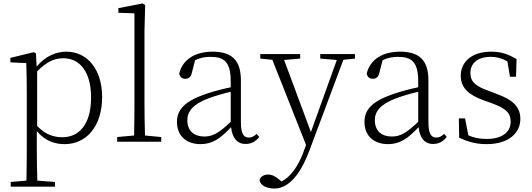

<svg xmlns="http://www.w3.org/2000/svg" viewBox="-20 -820 3081 1111"><path d="M195 -407C252 -466 300 -483 346 -483C441 -483 507 -406 507 -256C507 -92 431 -26 342 -26C288 -26 243 -42 195 -91ZM188 -511 175 -518 40 -485V-459L132 -455C134 -405 135 -347 135 -278V33C135 91 134 166 133 225L42 233V260H298V233L196 225C194 166 193 90 193 32V-61C243 -2 300 14 354 14C482 14 571 -91 571 -259C571 -417 486 -521 364 -521C307 -521 244 -497 192 -435Z M819 -36C817 -94 816 -169 816 -226V-639L820 -791L805 -800L665 -773V-746L758 -743V-226C758 -169 757 -94 756 -36L658 -27V0H913V-27Z M1315 -115C1251 -54 1213 -30 1163 -30C1103 -30 1064 -62 1064 -125C1064 -174 1095 -216 1184 -250C1221 -264 1269 -278 1315 -289ZM1465 -45C1448 -30 1436 -24 1420 -24C1391 -24 1374 -44 1374 -113V-354C1374 -473 1320 -521 1210 -521C1109 -521 1037 -476 1017 -395C1020 -376 1032 -364 1052 -364C1073 -364 1086 -376 1091 -402L1109 -472C1139 -486 1168 -491 1197 -491C1277 -491 1315 -462 1315 -349V-315C1268 -305 1217 -292 1173 -277C1050 -235 1004 -187 1004 -114C1004 -31 1062 14 1140 14C1209 14 1255 -18 1317 -84C1324 -23 1351 13 1401 13C1433 13 1459 0 1480 -28Z M2034 -507H1833V-481L1929 -473L1779 -56L1624 -473L1717 -481V-507H1486V-481L1556 -474L1751 19L1735 62C1705 143 1661 204 1609 230L1598 221C1576 202 1555 190 1532 190C1508 190 1486 201 1482 223C1486 254 1526 271 1567 271C1642 271 1713 204 1770 52L1967 -474L2034 -481Z M2400 -115C2336 -54 2298 -30 2248 -30C2188 -30 2149 -62 2149 -125C2149 -174 2180 -216 2269 -250C2306 -264 2354 -278 2400 -289ZM2550 -45C2533 -30 2521 -24 2505 -24C2476 -24 2459 -44 2459 -113V-354C2459 -473 2405 -521 2295 -521C2194 -521 2122 -476 2102 -395C2105 -376 2117 -364 2137 -364C2158 -364 2171 -376 2176 -402L2194 -472C2224 -486 2253 -491 2282 -491C2362 -491 2400 -462 2400 -349V-315C2353 -305 2302 -292 2258 -277C2135 -235 2089 -187 2089 -114C2089 -31 2147 14 2225 14C2294 14 2340 -18 2402 -84C2409 -23 2436 13 2486 13C2518 13 2544 0 2565 -28Z M2806 -295C2733 -321 2702 -346 2702 -398C2702 -451 2740 -491 2820 -491C2853 -491 2884 -483 2916 -465L2931 -376H2966L2969 -478C2920 -507 2880 -521 2822 -521C2709 -521 2646 -461 2646 -382C2646 -310 2697 -269 2775 -241L2825 -223C2907 -193 2935 -167 2935 -116C2935 -58 2889 -16 2796 -16C2751 -16 2719 -24 2690 -37L2671 -135H2635L2637 -23C2690 1 2735 14 2796 14C2926 14 2991 -53 2991 -131C2991 -198 2953 -241 2853 -277Z"/></svg>

Font: Noto Serif CJK KR ExtraLight
Style: Regular
Weight: 250
Designer: Ryoko NISHIZUKA 西塚涼子 (kana & ideographs); Frank Grießhammer (Latin, Greek & Cyrillic); Wenlong ZHANG 张文龙 (bopomofo); San
Foundry: Adobe Systems Incorporated
Version: Version 1.000;PS 1;hotconv 16.6.53;makeotf.lib2.5.65590